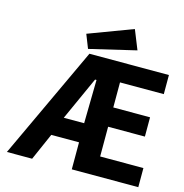

<svg xmlns="http://www.w3.org/2000/svg" viewBox="-117 -922 984 1029"><g transform="rotate(15 375.0 -407.0)"><path d="M13 0 304 -623H745V-517H502V-378H706V-271H502V-106H742V0H373V-150H219L153 0ZM260 -256H373L377 -497H369ZM290 -646 260 -722 505 -814 548 -707Z"/></g></svg>

Font: Inconsolata ExtraExpanded ExtraBold
Style: Regular
Weight: 800
Width: 8
Monospace: yes
Designer: Raph Levien, Cyreal, Brenton Simpson
Foundry: Raph Levien, Cyreal, Google
Version: Version 3.001; ttfautohint (v1.8.2.53-6de2)